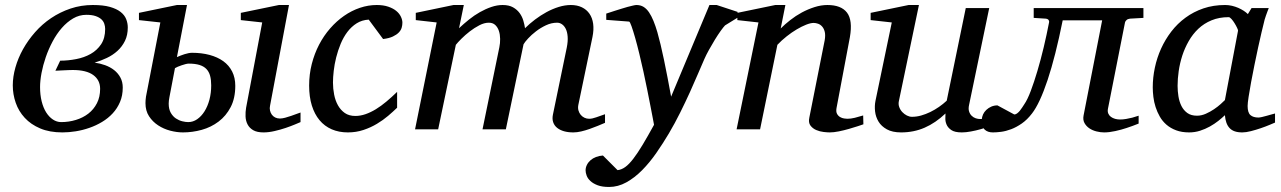

<svg xmlns="http://www.w3.org/2000/svg" viewBox="-20 -514 5090 763"><path d="M397.9 -398.9Q397.9 -409.2 394.5 -419.4Q391.1 -429.7 382.6 -437.5Q374 -445.3 359.6 -450.2Q345.2 -455.1 323.2 -455.1Q294.9 -455.1 270.5 -440.7Q246.1 -426.3 225.6 -402.8Q205.1 -379.4 189 -349.1Q172.9 -318.8 161.9 -286.9Q150.9 -254.9 145 -223.9Q139.2 -192.9 139.2 -168Q139.2 -137.2 145.5 -111.6Q151.9 -85.9 163.3 -67.6Q174.8 -49.3 190.2 -39.1Q205.6 -28.8 223.1 -28.8Q253.4 -28.8 281.5 -37.4Q309.6 -45.9 331.1 -62.5Q352.5 -79.1 365.2 -103.8Q377.9 -128.4 377.9 -161.1Q377.9 -195.8 350.6 -215.8Q323.2 -235.8 269 -235.8Q263.7 -235.8 252.4 -235.4Q241.2 -234.9 229.5 -234.4Q215.8 -233.4 200.2 -232.9L219.2 -272.9Q250.5 -272.9 282.5 -279.1Q314.5 -285.2 340.1 -299.6Q365.7 -314 381.8 -338.1Q397.9 -362.3 397.9 -398.9ZM487.8 -404.8Q487.8 -374.5 476.6 -351.6Q465.3 -328.6 446.8 -311.8Q428.2 -294.9 404.5 -283.7Q380.9 -272.5 356 -265.1Q377.9 -262.2 397.9 -254.9Q418 -247.6 433.6 -235.4Q449.2 -223.1 458.5 -205.8Q467.8 -188.5 467.8 -166Q467.8 -134.3 457 -108.9Q446.3 -83.5 428 -63.7Q409.7 -43.9 385.7 -29.5Q361.8 -15.1 335.2 -5.9Q308.6 3.4 281 7.8Q253.4 12.2 228 12.2Q176.8 12.2 139.6 -3.7Q102.5 -19.5 78.4 -45.7Q54.2 -71.8 42.5 -105.5Q30.8 -139.2 30.8 -174.8Q30.8 -209 41.3 -246.1Q51.8 -283.2 71.5 -318.6Q91.3 -354 119.4 -386Q147.5 -418 182.9 -441.9Q218.3 -465.8 260.3 -480Q302.2 -494.1 349.1 -494.1Q390.1 -494.1 416.7 -486.6Q443.4 -479 459.2 -466.6Q475.1 -454.1 481.4 -438Q487.8 -421.9 487.8 -404.8Z M819.3 -174.8Q819.3 -196.8 814.9 -212.9Q810.5 -229 800.3 -239.7Q790 -250.5 772.7 -255.9Q755.4 -261.2 730 -261.2Q725.1 -261.2 717.5 -259.3Q710 -257.3 701.9 -254.6Q693.8 -252 686.5 -248.8Q679.2 -245.6 675.3 -243.2L653.3 -127.9Q650.4 -113.3 650.4 -102.1Q650.4 -80.1 658.7 -65.7Q667 -51.3 679.2 -43.2Q691.4 -35.2 704.6 -32Q717.8 -28.8 728 -28.8Q747.1 -28.8 763.7 -40.3Q780.3 -51.8 792.7 -71.5Q805.2 -91.3 812.3 -117.9Q819.3 -144.5 819.3 -174.8ZM915 -172.9Q915 -123.5 896.7 -88.4Q878.4 -53.2 848.6 -30.8Q818.8 -8.3 781.7 2Q744.6 12.2 707 12.2Q683.1 12.2 656.7 5.4Q630.4 -1.5 608.4 -15.9Q586.4 -30.3 572.3 -52Q558.1 -73.7 558.1 -104Q558.1 -109.9 558.6 -116.5Q559.1 -123 560.1 -129.9L617.2 -424.8L532.2 -434.1V-462.9L683.1 -494.1H723.1L683.1 -287.1Q689.5 -290 697.3 -293Q705.1 -295.9 713.1 -298.6Q721.2 -301.3 729 -302.7Q736.8 -304.2 743.2 -304.2Q781.2 -304.2 813 -295.7Q844.7 -287.1 867.4 -270.8Q890.1 -254.4 902.6 -229.7Q915 -205.1 915 -172.9ZM1174.3 -28.8Q1168.5 -26.4 1152.3 -19.5Q1136.2 -12.7 1115.2 -5.6Q1094.2 1.5 1071 6.8Q1047.9 12.2 1027.3 12.2Q1001.5 12.2 986.3 3.4Q971.2 -5.4 963.9 -19.5Q956.5 -33.7 955.8 -51.3Q955.1 -68.8 958 -85.9L1022 -424.8L937 -434.1V-462.9L1088.4 -494.1H1128.4L1053.2 -94.2Q1050.8 -84 1053 -74.7Q1055.2 -65.4 1060.3 -58.3Q1065.4 -51.3 1073.7 -47.1Q1082 -43 1092.3 -43Q1101.1 -43 1113 -46.1Q1125 -49.3 1137 -53.5Q1148.9 -57.6 1159.2 -61.5Q1169.4 -65.4 1174.3 -66.9Z M1579.1 -423.8Q1579.1 -414.1 1576.2 -403.8Q1573.2 -393.6 1564.7 -384.8Q1556.2 -376 1541.3 -368.9Q1526.4 -361.8 1502.4 -358.9L1445.3 -436Q1418.5 -434.6 1397.5 -421.4Q1376.5 -408.2 1360.6 -387.2Q1344.7 -366.2 1333.7 -339.6Q1322.8 -313 1315.9 -285.6Q1309.1 -258.3 1306.2 -232.4Q1303.2 -206.5 1303.2 -186Q1303.2 -161.6 1307.9 -137.9Q1312.5 -114.3 1323 -95.5Q1333.5 -76.7 1350.3 -64.9Q1367.2 -53.2 1392.1 -53.2Q1412.1 -53.2 1432.6 -60.3Q1453.1 -67.4 1473.9 -80.1Q1494.6 -92.8 1515.6 -110.4Q1536.6 -127.9 1558.1 -148.9V-85.9Q1542.5 -70.8 1522.5 -53.7Q1502.4 -36.6 1478 -22Q1453.6 -7.3 1424.6 2.4Q1395.5 12.2 1362.3 12.2Q1326.7 12.2 1298.1 -0.2Q1269.5 -12.7 1249.8 -36.4Q1230 -60.1 1219.2 -94.7Q1208.5 -129.4 1208.5 -173.8Q1208.5 -218.8 1219 -259.8Q1229.5 -300.8 1248 -336.4Q1266.6 -372.1 1292 -401.1Q1317.4 -430.2 1347.2 -450.9Q1377 -471.7 1410.2 -482.9Q1443.4 -494.1 1477.1 -494.1Q1503.9 -494.1 1523.4 -487.3Q1543 -480.5 1555.2 -470.2Q1567.4 -460 1573.2 -447.5Q1579.1 -435.1 1579.1 -423.8Z M2384.3 -25.9Q2371.6 -20.5 2355.7 -13.9Q2339.8 -7.3 2323 -1.5Q2306.2 4.4 2289.6 8.3Q2272.9 12.2 2258.3 12.2Q2237.8 12.2 2221.4 7.6Q2205.1 2.9 2194.1 -5.9Q2183.1 -14.6 2178.5 -27.8Q2173.8 -41 2177.2 -58.1L2232.4 -325.2Q2237.3 -350.1 2235.8 -368.7Q2234.4 -387.2 2228.3 -399.4Q2222.2 -411.6 2213.1 -417.7Q2204.1 -423.8 2194.3 -423.8Q2171.4 -423.8 2149.7 -413.6Q2127.9 -403.3 2109.9 -389.4Q2091.8 -375.5 2078.6 -361.1Q2065.4 -346.7 2060.5 -337.9L1990.2 0H1897.5L1964.4 -326.2Q1967.8 -342.3 1967.5 -359.6Q1967.3 -377 1962.6 -391.1Q1958 -405.3 1948.2 -414.6Q1938.5 -423.8 1922.4 -423.8Q1904.8 -423.8 1885 -413.6Q1865.2 -403.3 1846.9 -389.2Q1828.6 -375 1813.7 -360.1Q1798.8 -345.2 1791.5 -335.9L1721.2 0H1629.4L1715.3 -424.8L1632.3 -434.1V-462.9L1782.2 -494.1H1823.2L1804.2 -401.9Q1822.8 -419.4 1843.8 -436.3Q1864.7 -453.1 1887.2 -465.8Q1909.7 -478.5 1932.6 -486.3Q1955.6 -494.1 1977.5 -494.1Q2002.4 -494.1 2018.8 -484.9Q2035.2 -475.6 2045.2 -461.7Q2055.2 -447.8 2059.8 -431.6Q2064.5 -415.5 2066.4 -401.9Q2084.5 -419.9 2106.4 -436.5Q2128.4 -453.1 2152.3 -466.1Q2176.3 -479 2200.9 -486.6Q2225.6 -494.1 2248.5 -494.1Q2273.4 -494.1 2292.2 -485.1Q2311 -476.1 2322.5 -459.5Q2334 -442.9 2337.2 -419.4Q2340.3 -396 2334.5 -367.2L2278.3 -97.2Q2275.9 -85 2278.8 -75Q2281.7 -64.9 2287.8 -57.6Q2293.9 -50.3 2302.7 -46.1Q2311.5 -42 2321.3 -42Q2333.5 -42 2349.6 -47.9Q2365.7 -53.7 2384.3 -60.1Z M2861.3 -413.1Q2855.5 -407.2 2844.2 -391.6Q2833 -376 2821 -356.4Q2809.1 -336.9 2797.6 -316.2Q2786.1 -295.4 2779.3 -279.8Q2768.6 -255.9 2754.2 -221.7Q2739.7 -187.5 2721.9 -148.2Q2704.1 -108.9 2683.1 -66.7Q2662.1 -24.4 2638.2 16.1Q2614.7 55.7 2588.1 94Q2561.5 132.3 2531.7 162.4Q2502 192.4 2469 210.7Q2436 229 2400.4 229Q2373 229 2355 222.2Q2336.9 215.3 2326.2 205.3Q2315.4 195.3 2311.3 183.8Q2307.1 172.4 2307.1 163.1Q2307.1 151.9 2312.3 141.4Q2317.4 130.9 2326.7 122.8Q2335.9 114.7 2348.6 109.9Q2361.3 105 2376 104L2434.1 162.1Q2449.7 160.6 2464.8 149.7Q2480 138.7 2496.8 116.7Q2513.7 94.7 2533.7 61.5Q2553.7 28.3 2579.1 -18.1Q2578.1 -23.9 2574.2 -44.2Q2570.3 -64.5 2564.7 -93.5Q2559.1 -122.6 2552 -157.7Q2544.9 -192.9 2537.1 -229Q2529.3 -264.2 2520.8 -299.6Q2512.2 -335 2504.2 -363.3Q2496.1 -391.6 2489.7 -409.7Q2483.4 -427.7 2480 -428.2L2389.2 -435.1V-460L2402.8 -464.4Q2412.6 -467.8 2424.3 -471.4Q2436 -475.1 2449.2 -479.2Q2462.4 -483.4 2474.1 -486.6Q2485.8 -489.7 2495.4 -491.9Q2504.9 -494.1 2509.3 -494.1Q2525.4 -494.1 2537.6 -486.6Q2549.8 -479 2559.3 -464.8Q2568.8 -450.7 2576.9 -430.9Q2585 -411.1 2592.3 -386.2Q2605 -341.8 2618.7 -276.1Q2632.3 -210.4 2647 -129.9L2799.3 -494.1H2828.1L2911.1 -466.8V-443.8Z M3411.1 -20Q3404.8 -17.6 3388.9 -12.5Q3373 -7.3 3353.5 -1.7Q3334 3.9 3313.5 8.1Q3293 12.2 3277.3 12.2Q3268.6 12.2 3253.2 10.5Q3237.8 8.8 3223.6 2.7Q3209.5 -3.4 3200.7 -15.1Q3191.9 -26.9 3196.3 -46.9L3257.3 -354Q3260.7 -374 3257.6 -387.2Q3254.4 -400.4 3247.3 -408.4Q3240.2 -416.5 3231 -419.7Q3221.7 -422.9 3213.4 -422.9Q3201.2 -422.9 3183.3 -415.8Q3165.5 -408.7 3145.8 -397Q3126 -385.3 3106 -369.4Q3085.9 -353.5 3069.3 -335.9L3000.5 0H2907.2L2994.1 -424.8L2910.2 -434.1V-462.9L3061 -494.1H3101.1L3082.5 -400.9Q3099.1 -417.5 3120.6 -434.3Q3142.1 -451.2 3166.5 -464.4Q3190.9 -477.5 3217 -485.8Q3243.2 -494.1 3268.1 -494.1Q3322.8 -494.1 3345.9 -463.9Q3369.1 -433.6 3357.4 -366.2L3304.2 -84Q3301.8 -69.8 3306.4 -61.5Q3311 -53.2 3318.6 -48.8Q3326.2 -44.4 3334.5 -43.2Q3342.8 -42 3347.2 -42Q3360.8 -42 3377 -45.9Q3393.1 -49.8 3410.2 -55.2Z M3938 -23.9Q3928.7 -18.6 3912.4 -12.2Q3896 -5.9 3877 -0.5Q3857.9 4.9 3838.1 8.5Q3818.4 12.2 3802.2 12.2Q3773.9 12.2 3760.3 2.7Q3746.6 -6.8 3741.5 -19.3Q3736.3 -31.7 3736.8 -44.4Q3737.3 -57.1 3737.3 -63Q3697.8 -25.4 3654.5 -6.6Q3611.3 12.2 3561 12.2Q3526.4 12.2 3504.4 0Q3482.4 -12.2 3471.2 -30.8Q3460 -49.3 3457.5 -71.3Q3455.1 -93.3 3459 -112.8L3523.9 -424.8L3439.9 -434.1V-462.9L3590.8 -494.1H3631.8L3552.2 -112.8Q3549.3 -100.1 3553.5 -88.6Q3557.6 -77.1 3565.7 -68.6Q3573.7 -60.1 3584 -54.9Q3594.2 -49.8 3604 -49.8Q3622.1 -49.8 3640.4 -54.9Q3658.7 -60.1 3676.8 -68.8Q3694.8 -77.6 3711.4 -89.1Q3728 -100.6 3742.2 -113.8L3817.9 -481.9H3911.1L3831.1 -97.2Q3827.6 -81.5 3831.1 -71Q3834.5 -60.5 3841.6 -53.7Q3848.6 -46.9 3857.7 -43.9Q3866.7 -41 3875 -41Q3884.8 -41 3900.9 -43.9Q3917 -46.9 3938 -59.1Z M4470.7 -439.9Q4461.9 -439 4456.8 -434.3Q4451.7 -429.7 4450.7 -424.8L4382.8 -81.1Q4380.9 -70.8 4384.3 -62.7Q4387.7 -54.7 4394.8 -49.6Q4401.9 -44.4 4411.4 -41.7Q4420.9 -39.1 4431.2 -39.1Q4442.4 -39.1 4455.3 -41.3Q4468.3 -43.5 4479.5 -46.4Q4492.2 -49.8 4504.9 -54.2V-22.9Q4481 -13.2 4457 -5.4Q4436.5 1.5 4412.4 6.8Q4388.2 12.2 4367.7 12.2Q4353.5 12.2 4337.6 8.3Q4321.8 4.4 4309.3 -3.9Q4296.9 -12.2 4289.8 -24.9Q4282.7 -37.6 4286.1 -55.2L4359.9 -433.1H4203.1Q4174.3 -289.6 4143.1 -196Q4111.8 -102.5 4081.1 -63Q4062 -38.1 4040.5 -23.2Q4019 -8.3 3998.3 -0.5Q3977.5 7.3 3958.7 9.8Q3939.9 12.2 3925.8 12.2Q3905.3 12.2 3893.6 1.5Q3881.8 -9.3 3881.8 -38.1Q3881.8 -48.8 3886.5 -59.1Q3891.1 -69.3 3899.7 -77.4Q3908.2 -85.4 3919.4 -90.3Q3930.7 -95.2 3943.8 -95.2L4010.7 -59.1Q4016.1 -59.1 4021.7 -63.2Q4027.3 -67.4 4032.5 -73.5Q4037.6 -79.6 4042.2 -86.9Q4046.9 -94.2 4050.8 -100.1Q4063 -117.7 4076.2 -152.6Q4089.4 -187.5 4102.5 -231.7Q4115.7 -275.9 4127.7 -326.2Q4139.6 -376.5 4148.9 -424.8Q4150.4 -429.7 4147.2 -434.3Q4144 -439 4135.7 -439.9L4087.9 -442.9V-481.9H4523.9V-442.9Z M4899.9 -392.1Q4900.4 -394.5 4896.2 -403.3Q4892.1 -412.1 4886.2 -421.6Q4880.4 -431.2 4873.8 -438.5Q4867.2 -445.8 4862.8 -445.8Q4824.7 -445.8 4794.7 -433.3Q4764.6 -420.9 4742.2 -399.7Q4719.7 -378.4 4703.9 -350.6Q4688 -322.8 4678.2 -292.5Q4668.5 -262.2 4664.1 -231.4Q4659.7 -200.7 4659.7 -172.9Q4659.7 -151.9 4663.1 -130.9Q4666.5 -109.9 4675 -92.8Q4683.6 -75.7 4698.5 -64.9Q4713.4 -54.2 4736.8 -54.2Q4754.4 -54.2 4772 -62Q4789.6 -69.8 4804.7 -80.1Q4819.8 -90.3 4831.1 -100.6Q4842.3 -110.8 4847.7 -116.2ZM5046.9 -26.9Q5041 -24.4 5025.4 -17.8Q5009.8 -11.2 4990.5 -4.6Q4971.2 2 4951.4 7.1Q4931.6 12.2 4917 12.2Q4898.9 12.2 4886.5 7.8Q4874 3.4 4866 -5.4Q4857.9 -14.2 4853.5 -26.9Q4849.1 -39.6 4847.7 -56.2Q4836.4 -45.4 4821.3 -33.4Q4806.2 -21.5 4787.8 -11.2Q4769.5 -1 4748.8 5.6Q4728 12.2 4705.6 12.2Q4676.3 12.2 4654.1 3.9Q4631.8 -4.4 4615.7 -18.3Q4599.6 -32.2 4589.1 -50.5Q4578.6 -68.8 4572.3 -88.6Q4565.9 -108.4 4563.5 -128.7Q4561 -148.9 4561 -167Q4561 -205.6 4569.3 -244.9Q4577.6 -284.2 4594 -320.6Q4610.4 -356.9 4634.8 -388.7Q4659.2 -420.4 4691.2 -443.8Q4723.1 -467.3 4762.5 -480.7Q4801.8 -494.1 4848.6 -494.1Q4862.3 -494.1 4875.7 -491Q4889.2 -487.8 4900.9 -482.7Q4912.6 -477.5 4922.4 -471.2Q4932.1 -464.8 4939 -458L4953.6 -481.9H5022Q5019.5 -476.1 5016.6 -468Q5013.7 -460 5010.7 -451.7Q5007.8 -443.4 5005.6 -436Q5003.4 -428.7 5002.9 -424.8Q4999.5 -411.6 4993.2 -385Q4986.8 -358.4 4979.7 -325.2Q4972.7 -292 4965.1 -255.6Q4957.5 -219.2 4951.7 -186.8Q4945.8 -154.3 4941.9 -129.2Q4938 -104 4938 -92.8Q4938 -66.4 4949.2 -56.6Q4960.4 -46.9 4981 -46.9Q4985.8 -46.9 4995.4 -49.1Q5004.9 -51.3 5015.1 -54.2Q5025.4 -57.1 5034.2 -59.6Q5043 -62 5046.9 -63Z"/></svg>

Font: Charis SIL
Style: Italic
Weight: 400
Italic angle: -11°
Foundry: SIL International
Version: Version 4.112